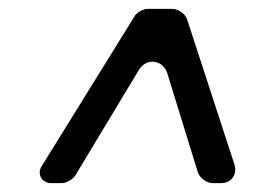

<svg xmlns="http://www.w3.org/2000/svg" viewBox="-20 -546 578 434"><path d="M461 -132H480C503 -132 517 -152 510 -174L403 -502C399 -515 383 -526 369 -526H313C304 -526 288 -517 284 -509L74 -170C63 -152 75 -132 96 -132H120C130 -132 145 -141 150 -149L294 -388C311 -416 348 -411 358 -381L427 -157C431 -144 447 -132 461 -132Z"/></svg>

Font: Trueno
Style: RoundIt
Weight: 400
Designer: Julieta Ulanovsky, Jasper
Foundry: Julieta Ulanovsky, Cannot Into Space Fonts
Version: Version 3.001